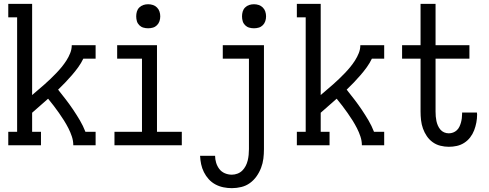

<svg xmlns="http://www.w3.org/2000/svg" viewBox="-20 -755 2540 998"><path d="M23 0V-70H69V-665H23V-735H147V-261Q163 -275 179 -288.5Q195 -302 211 -316Q227 -330 242.5 -345Q258 -360 272.5 -375Q287 -390 300.5 -406.5Q314 -423 325.5 -441Q337 -459 345 -479Q353 -499 353 -520H477V-450H413Q402 -427 386.5 -405.5Q371 -384 354 -364.5Q337 -345 319 -326Q301 -307 282 -289Q302 -264 322 -238Q342 -212 360.5 -184.5Q379 -157 395.5 -129Q412 -101 424 -70H477V0H361Q361 -23 353.5 -45.5Q346 -68 335.5 -88.5Q325 -109 312.5 -129Q300 -149 286.5 -168Q273 -187 259 -205.5Q245 -224 230 -242Q209 -223 188 -205Q167 -187 147 -169V-70H193V0Z M575 0V-70H718V-450H589V-520H796V-70H925V0ZM750 -608Q737 -608 725 -611.5Q713 -615 704 -624Q695 -633 691.5 -645Q688 -657 688 -670Q688 -683 691.5 -695Q695 -707 704 -716Q713 -725 725 -729Q737 -733 750 -733Q763 -733 775 -729Q787 -725 796 -716Q805 -707 809 -695Q813 -683 813 -670Q813 -657 809 -645Q805 -633 796 -624Q787 -615 775 -611.5Q763 -608 750 -608Z M1185 223Q1163 223 1141 218.5Q1119 214 1099.5 203.5Q1080 193 1065 176.5Q1050 160 1040 140Q1030 120 1025.5 98.5Q1021 77 1020 55H1098Q1098 73 1103.5 91Q1109 109 1120 123.5Q1131 138 1148.5 145.5Q1166 153 1185 153Q1200 153 1214.5 147.5Q1229 142 1239.5 131.5Q1250 121 1257 107.5Q1264 94 1267.5 79.5Q1271 65 1272.5 50Q1274 35 1274 20V-450H1138V-520H1352V20Q1352 45 1349 69.5Q1346 94 1337 117.5Q1328 141 1313.5 161.5Q1299 182 1279 196.5Q1259 211 1234.5 217Q1210 223 1185 223ZM1300 -608Q1287 -608 1275 -611.5Q1263 -615 1254 -624Q1245 -633 1241.5 -645Q1238 -657 1238 -670Q1238 -683 1241.5 -695Q1245 -707 1254 -716Q1263 -725 1275 -729Q1287 -733 1300 -733Q1313 -733 1325 -729Q1337 -725 1346 -716Q1355 -707 1359 -695Q1363 -683 1363 -670Q1363 -657 1359 -645Q1355 -633 1346 -624Q1337 -615 1325 -611.5Q1313 -608 1300 -608Z M1523 0V-70H1569V-665H1523V-735H1647V-261Q1663 -275 1679 -288.5Q1695 -302 1711 -316Q1727 -330 1742.5 -345Q1758 -360 1772.5 -375Q1787 -390 1800.5 -406.5Q1814 -423 1825.5 -441Q1837 -459 1845 -479Q1853 -499 1853 -520H1977V-450H1913Q1902 -427 1886.5 -405.5Q1871 -384 1854 -364.5Q1837 -345 1819 -326Q1801 -307 1782 -289Q1802 -264 1822 -238Q1842 -212 1860.5 -184.5Q1879 -157 1895.5 -129Q1912 -101 1924 -70H1977V0H1861Q1861 -23 1853.5 -45.5Q1846 -68 1835.5 -88.5Q1825 -109 1812.5 -129Q1800 -149 1786.5 -168Q1773 -187 1759 -205.5Q1745 -224 1730 -242Q1709 -223 1688 -205Q1667 -187 1647 -169V-70H1693V0Z M2313 8Q2291 8 2269 2.5Q2247 -3 2229 -16Q2211 -29 2198.5 -47.5Q2186 -66 2178.5 -87Q2171 -108 2168.5 -130.5Q2166 -153 2166 -175V-450H2070V-520H2166V-735H2244V-520H2420V-450H2244V-175Q2244 -162 2245 -150Q2246 -138 2248.5 -126Q2251 -114 2256 -102.5Q2261 -91 2269 -81.5Q2277 -72 2288.5 -67Q2300 -62 2313 -62Q2324 -62 2335 -66Q2346 -70 2354.5 -78Q2363 -86 2368 -96.5Q2373 -107 2376 -118Q2379 -129 2380.5 -140.5Q2382 -152 2382 -164V-170H2459Q2459 -167 2459.5 -164.5Q2460 -162 2460 -160Q2460 -139 2456 -118Q2452 -97 2444.5 -77.5Q2437 -58 2424 -41Q2411 -24 2393 -12.5Q2375 -1 2354.5 3.5Q2334 8 2313 8Z"/></svg>

Font: Iosevka Curly Slab
Style: Regular
Weight: 400
Monospace: yes
Designer: Belleve Invis
Foundry: Belleve Invis
Version: Version 22.1.2; ttfautohint (v1.8.4)